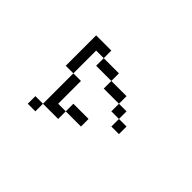

<svg xmlns="http://www.w3.org/2000/svg" viewBox="-59 -747 1117 1117"><g transform="rotate(-45 500.0 -188.0)"><path d="M500 0H437.5V62.5H500ZM500 0H562.5V-62.5H500ZM562.5 -62.5H625Q625 -62.5 625 -187.5H562.5Q562.5 -187.5 562.5 -62.5ZM312.5 -250Q312.5 -250 312.5 -125H375Q375 -125 375 -250ZM625 -187.5H687.5Q687.5 -187.5 687.5 -312.5H625Q625 -312.5 625 -187.5ZM312.5 -250V-312.5H500V-375H250Q250 -375 250 -250ZM687.5 -312.5H750Q750 -312.5 750 -437.5H500V-375H687.5ZM250 -375V-437.5H187.5V-375Z"/></g></svg>

Font: Unifont
Style: Regular
Weight: 500
Version: Version 15.1.04